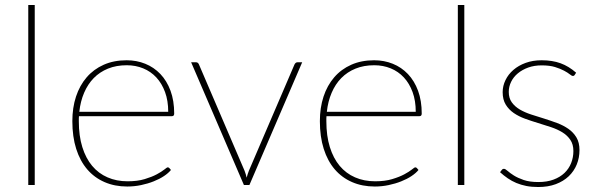

<svg xmlns="http://www.w3.org/2000/svg" viewBox="-20 -743 2399 771"><path d="M119.5 -723V0H93.5V-723Z M488.5 -501Q528.5 -501 563.2 -487Q598 -473 624 -445.8Q650 -418.5 664.8 -378.5Q679.5 -338.5 679.5 -287Q679.5 -276.5 670.5 -276.5H297Q296.5 -271.5 296.5 -266.5Q296.5 -261.5 296.5 -256.5Q296.5 -197.5 310.5 -152.5Q324.5 -107.5 350 -77Q375.5 -46.5 411.8 -30.8Q448 -15 492.5 -15Q532 -15 561 -23.8Q590 -32.5 609.5 -43Q629 -53.5 639.8 -62.2Q650.5 -71 653.5 -71Q657.5 -71 660 -68L666.5 -60.5Q656.5 -48 638.5 -36Q620.5 -24 597.2 -14.8Q574 -5.5 546.8 0.2Q519.5 6 491 6Q440.5 6 399.8 -11.8Q359 -29.5 330.2 -63Q301.5 -96.5 286 -145.2Q270.5 -194 270.5 -256.5Q270.5 -310.5 285.2 -355.2Q300 -400 328 -432.5Q356 -465 396.5 -483Q437 -501 488.5 -501ZM489 -481Q447 -481 413.8 -467.5Q380.5 -454 356.5 -429.5Q332.5 -405 317.8 -370.5Q303 -336 298.5 -294H655.5Q655.5 -338.5 642.8 -373.2Q630 -408 607.8 -432Q585.5 -456 555 -468.5Q524.5 -481 489 -481Z M981.5 0H959.5L747.5 -493H767Q772 -493 775 -490Q778 -487 779 -484L962 -57.5Q964.5 -50.5 966.8 -43.5Q969 -36.5 970.5 -29.5Q972.5 -36.5 974.5 -43.5Q976.5 -50.5 979.5 -57.5L1162.5 -484Q1164.5 -488 1167.5 -490.5Q1170.5 -493 1175 -493H1193.5Z M1482.5 -501Q1522.5 -501 1557.2 -487Q1592 -473 1618 -445.8Q1644 -418.5 1658.8 -378.5Q1673.5 -338.5 1673.5 -287Q1673.5 -276.5 1664.5 -276.5H1291Q1290.5 -271.5 1290.5 -266.5Q1290.5 -261.5 1290.5 -256.5Q1290.5 -197.5 1304.5 -152.5Q1318.5 -107.5 1344 -77Q1369.5 -46.5 1405.8 -30.8Q1442 -15 1486.5 -15Q1526 -15 1555 -23.8Q1584 -32.5 1603.5 -43Q1623 -53.5 1633.8 -62.2Q1644.5 -71 1647.5 -71Q1651.5 -71 1654 -68L1660.5 -60.5Q1650.5 -48 1632.5 -36Q1614.5 -24 1591.2 -14.8Q1568 -5.5 1540.8 0.2Q1513.5 6 1485 6Q1434.5 6 1393.8 -11.8Q1353 -29.5 1324.2 -63Q1295.5 -96.5 1280 -145.2Q1264.5 -194 1264.5 -256.5Q1264.5 -310.5 1279.2 -355.2Q1294 -400 1322 -432.5Q1350 -465 1390.5 -483Q1431 -501 1482.5 -501ZM1483 -481Q1441 -481 1407.8 -467.5Q1374.5 -454 1350.5 -429.5Q1326.5 -405 1311.8 -370.5Q1297 -336 1292.5 -294H1649.5Q1649.5 -338.5 1636.8 -373.2Q1624 -408 1601.8 -432Q1579.5 -456 1549 -468.5Q1518.5 -481 1483 -481Z M1844.5 -723V0H1818.5V-723Z M2288 -442.5Q2285.5 -438 2280.5 -438Q2276 -438 2267.8 -444.8Q2259.5 -451.5 2245 -459.2Q2230.5 -467 2208.8 -473.8Q2187 -480.5 2155 -480.5Q2125.5 -480.5 2101.2 -471.8Q2077 -463 2059.5 -448.5Q2042 -434 2032.5 -414.5Q2023 -395 2023 -374Q2023 -349 2035.2 -332Q2047.5 -315 2067.5 -303.2Q2087.5 -291.5 2113 -283.2Q2138.5 -275 2165 -266.8Q2191.5 -258.5 2217 -249Q2242.5 -239.5 2262.5 -225.5Q2282.5 -211.5 2294.8 -191Q2307 -170.5 2307 -140.5Q2307 -109.5 2296 -82.5Q2285 -55.5 2263.8 -35.2Q2242.5 -15 2211.8 -3.5Q2181 8 2141.5 8Q2115 8 2093.5 3.8Q2072 -0.5 2053.5 -8.2Q2035 -16 2019 -27Q2003 -38 1988 -51.5L1994.5 -60Q1996.5 -62.5 1998.2 -63.8Q2000 -65 2004 -65Q2009 -65 2018.2 -56.8Q2027.5 -48.5 2043.2 -38.5Q2059 -28.5 2083 -20.2Q2107 -12 2142 -12Q2176.5 -12 2202.8 -21.8Q2229 -31.5 2246.8 -48.5Q2264.5 -65.5 2273.5 -88.2Q2282.5 -111 2282.5 -136.5Q2282.5 -163.5 2270.2 -181.5Q2258 -199.5 2238 -211.8Q2218 -224 2192.5 -232.5Q2167 -241 2140.5 -249Q2114 -257 2088.5 -266.2Q2063 -275.5 2043 -289.2Q2023 -303 2010.8 -323Q1998.5 -343 1998.5 -373Q1998.5 -398 2009.8 -421.2Q2021 -444.5 2041.5 -462.2Q2062 -480 2090.8 -490.5Q2119.5 -501 2155 -501Q2198 -501 2231 -489Q2264 -477 2293.5 -451Z"/></svg>

Font: Lato Thin
Style: Regular
Weight: 200
Designer: Lukasz Dziedzic
Foundry: tyPoland Lukasz Dziedzic
Version: Version 2.007; 2014-02-27